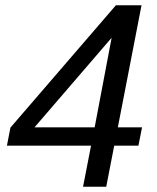

<svg xmlns="http://www.w3.org/2000/svg" viewBox="-20 -708 596 728"><path d="M413.1 -155.8 382.8 0H294.9L325.2 -155.8H6.3L19.5 -224.1L419.4 -688H516.6L426.8 -225.1H518.6L504.9 -155.8ZM403.3 -564.9 110.8 -225.1H338.9Z"/></svg>

Font: Liberation Sans
Style: Italic
Weight: 400
Italic angle: -12°
Designer: Steve Matteson
Foundry: Ascender Corporation
Version: Version 2.1.5